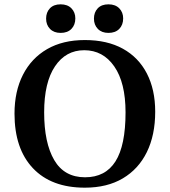

<svg xmlns="http://www.w3.org/2000/svg" viewBox="-20 -854 784 887"><path d="M372 13Q217 13 132 -77Q47 -167 47 -329Q47 -432 86 -508.5Q125 -585 197.5 -627Q270 -669 372 -669Q475 -669 547.5 -629Q620 -589 658.5 -514.5Q697 -440 697 -338Q697 -230 658.5 -151.5Q620 -73 547.5 -30Q475 13 372 13ZM373 -35Q467 -35 513.5 -108.5Q560 -182 560 -335Q560 -472 508 -547Q456 -622 369 -622Q284 -622 234 -547.5Q184 -473 184 -335Q184 -194 230.5 -114.5Q277 -35 373 -35ZM481 -702Q450 -702 432 -720.5Q414 -739 414 -768Q414 -797 431.5 -815.5Q449 -834 481 -834Q513 -834 531 -815.5Q549 -797 549 -769Q549 -739 531 -720.5Q513 -702 481 -702ZM260 -702Q229 -702 211 -720.5Q193 -739 193 -768Q193 -797 210.5 -815.5Q228 -834 260 -834Q292 -834 310 -815.5Q328 -797 328 -769Q328 -739 310 -720.5Q292 -702 260 -702Z"/></svg>

Font: STIX Two Text SemiBold
Style: Regular
Weight: 600
Designer: Ross Mills, John Hudson & Paul Hanslow, Tiro Typeworks Ltd; with prior portions MicroPress Inc., and Coen Hoffman.
Foundry: Tiro Typeworks Ltd
Version: Version 2.13 b171